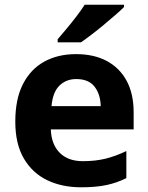

<svg xmlns="http://www.w3.org/2000/svg" viewBox="-20 -786 631 816"><path d="M303 -556Q379 -556 433.5 -527Q488 -498 518 -443Q548 -388 548 -308V-236H196Q198 -173 233.5 -137Q269 -101 332 -101Q385 -101 428 -111.5Q471 -122 517 -144V-29Q477 -9 432.5 0.5Q388 10 325 10Q243 10 180 -20.5Q117 -51 81 -113Q45 -175 45 -269Q45 -365 77.5 -428.5Q110 -492 168 -524Q226 -556 303 -556ZM304 -450Q261 -450 232.5 -422Q204 -394 199 -335H408Q407 -385 382 -417.5Q357 -450 304 -450ZM507 -756Q493 -742 470 -722Q447 -702 420.5 -680Q394 -658 368.5 -638.5Q343 -619 324 -606H225V-619Q241 -638 262.5 -663.5Q284 -689 305 -716.5Q326 -744 340 -766H507Z"/></svg>

Font: Noto Sans Adlam
Style: Regular
Weight: 400
Designer: Mark Jamra, Neil Patel
Foundry: JamraPatel LLC
Version: Version 3.001